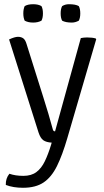

<svg xmlns="http://www.w3.org/2000/svg" viewBox="-20 -672 492 910"><path d="M23 -485Q50 -497.5 65 -497.5Q80 -497.5 90 -490.5Q100 -483.5 106 -463L185 -212Q211 -130.5 231 -56.5Q233.5 -49.5 241 -49.5L363 -491.5Q378 -494.5 393 -494.5Q419 -494.5 434 -489.5L436 -486L299 -17Q275.5 63.5 249.8 115.5Q224 167.5 186.5 192.8Q149 218 89 218Q42.5 218 7.5 204.5Q6.5 173.5 24.5 151.5Q53 161.5 90.8 161.5Q128.5 161.5 152.5 143.5Q176.5 125.5 192.5 92.2Q208.5 59 222 14.5L225 4Q199.5 2.5 185.5 -7.2Q171.5 -17 162.5 -44.5ZM90.5 -608.5Q90.5 -629 97 -643Q111.5 -652 137 -652Q162 -652 176.5 -643Q183.5 -630 183.5 -608.5Q183.5 -587 176.5 -574Q160 -565 137 -565Q113.5 -565 97 -574Q90.5 -588 90.5 -608.5ZM267.5 -608.5Q267.5 -630 274.5 -643Q289 -652 306.5 -652Q339 -652 353.5 -643Q360.5 -630 360.5 -608.5Q360.5 -587 353.5 -574Q337 -565 320.5 -565Q291 -565 274.5 -574Q267.5 -587 267.5 -608.5Z"/></svg>

Font: Signika-CLs Light
Style: CLs-Regular
Weight: 300
Version: Version 2.003;gftools[0.9.32]